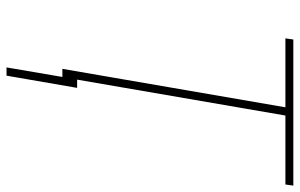

<svg xmlns="http://www.w3.org/2000/svg" viewBox="-186 -565 923 591"><g transform="rotate(90 275.5 -269.5)"><path d="M339.8 -710.9 217.3 0H191.9L314.5 -710.9ZM551.3 -710.9 547.9 -686.5H98.1L101.6 -710.9ZM250.5 -45.4 212.9 171.9H187.5L224.6 -45.4Z"/></g></svg>

Font: Roboto Condensed Thin
Style: Italic
Weight: 250
Italic angle: -12°
Designer: Christian Robertson
Foundry: Google
Version: Version 3.008; 2023